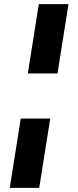

<svg xmlns="http://www.w3.org/2000/svg" viewBox="-20 -725 374 925"><path d="M114 -371 167 -705H310L257 -371ZM27 180 80 -154H222L169 180Z"/></svg>

Font: Nunito Sans 7pt ExtraBold
Style: Italic
Weight: 800
Italic angle: -9°
Designer: Vernon Adams
Foundry: Vernon Adams
Version: Version 3.101;gftools[0.9.27]